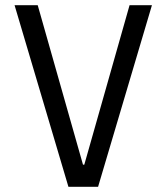

<svg xmlns="http://www.w3.org/2000/svg" viewBox="-20 -718 640 738"><path d="M243 0 36 -698H125L299 -85H304L478 -698H564L357 0Z"/></svg>

Font: iA Writer Duo S
Style: Regular
Weight: 400
Designer: Mike Abbink, Paul van der Laan, Pieter van Rosmalen, Oliver Reichenstein
Foundry: Bold Monday and Information Architects Inc.
Version: Version 2.000